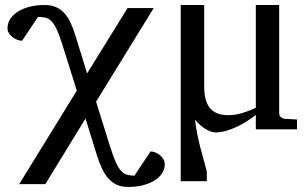

<svg xmlns="http://www.w3.org/2000/svg" viewBox="-20 -514 1221 763"><path d="M634.8 138.2Q634.8 158.2 624 174.8Q613.3 191.4 593.8 203.4Q574.2 215.3 547.6 222.2Q521 229 488.8 229Q463.4 229 444.3 220.2Q425.3 211.4 410.6 195.1Q396 178.7 385 155.3Q374 131.8 365.2 103L319.8 -43L160.2 217.8H56.2L285.2 -153.8L227.1 -338.9Q215.8 -374.5 206.1 -395.8Q196.3 -417 185.8 -428.5Q175.3 -439.9 162.1 -443.4Q148.9 -446.8 130.9 -446.8L67.9 -352.1Q58.6 -352.1 48.3 -356Q38.1 -359.9 29.5 -366.7Q21 -373.5 15.4 -382.6Q9.8 -391.6 9.8 -401.9Q9.8 -421.9 20.8 -438.7Q31.7 -455.6 51.5 -468Q71.3 -480.5 98.1 -487.3Q125 -494.1 157.2 -494.1Q182.6 -494.1 201.7 -486.1Q220.7 -478 235.1 -462.4Q249.5 -446.8 260.3 -424.1Q271 -401.4 279.8 -372.1L326.2 -222.2L486.8 -481.9H590.8L361.8 -109.9L418 69.8Q429.2 105.5 439 127.9Q448.7 150.4 459.5 162.8Q470.2 175.3 483.4 179.7Q496.6 184.1 514.2 184.1L578.1 87.9Q587.4 87.9 597.4 91.8Q607.4 95.7 615.7 102.8Q624 109.9 629.4 118.9Q634.8 127.9 634.8 138.2Z M698.7 -192.9Q698.2 -196.8 698.2 -200.7V-494.1H791.5V-168.9Q791.5 -142.6 796.6 -121.6Q801.8 -100.6 813.2 -85.9Q824.7 -71.3 843.3 -63.7Q861.8 -56.2 888.2 -56.2Q903.3 -56.2 918.9 -59.1Q934.6 -62 948.7 -66.7Q962.9 -71.3 975.3 -76.4Q987.8 -81.5 996.6 -85.9V-494.1H1089.4V-64Q1089.4 -54.7 1095.9 -48.8Q1102.5 -43 1111.3 -42L1160.2 -39.1V0H996.6V-57.1Q983.9 -47.4 965.6 -35.2Q947.3 -22.9 926 -12.5Q904.8 -2 881.6 5.1Q858.4 12.2 836.4 12.2Q820.8 12.2 798.8 -0.2Q776.9 -12.7 754.9 -38.6Q758.3 -8.3 764.2 20.3Q770 48.8 776.9 75Q783.7 101.1 790.3 124.3Q796.9 147.5 801.8 167V206.1H698.2V-193.8Z"/></svg>

Font: BabelStone Roman
Style: Regular
Weight: 400
Designer: Walt Agee, Victor Gaultney, Peter Martin, Debbi Hosken, Becca Hirsbrunner (SIL); Andrew West (BabelStone)
Foundry: BabelStone
Version: Version 16.000